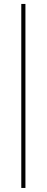

<svg xmlns="http://www.w3.org/2000/svg" viewBox="-20 -774 237 974"><path d="M88 -754H109V179.5H88Z"/></svg>

Font: Lato 2
Style: Regular
Weight: 200
Designer: Lukasz Dziedzic with Adam Twardoch and Botio Nikoltchev
Foundry: tyPoland Lukasz Dziedzic
Version: Version 2.015; 2015-08-06; http://www.latofonts.com/